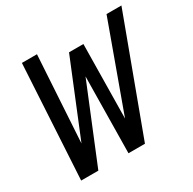

<svg xmlns="http://www.w3.org/2000/svg" viewBox="-145 -799 953 949"><g transform="rotate(-30 331.0 -325.0)"><path d="M57 0 94 -650H180L150 -158L322 -579H404L398 -157L577 -650H662L421 0H327L333 -435L155 0Z"/></g></svg>

Font: Sometype Mono Medium
Style: Italic
Weight: 500
Italic angle: -12°
Monospace: yes
Designer: Ryoichi Tsunekawa
Foundry: Dharma Type
Version: Version 1.000; ttfautohint (v1.8.3)